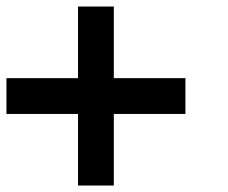

<svg xmlns="http://www.w3.org/2000/svg" viewBox="-20 -687 707 596"><path d="M333.3 -444.4H555.6V-333.3H333.3V-111.1H222.2V-333.3H0V-444.4H222.2V-666.7H333.3Z"/></svg>

Font: Pixeloid Mono
Style: Regular
Weight: 400
Monospace: yes
Designer: GGBotNet
Foundry: GGBotNet
Version: 0.5